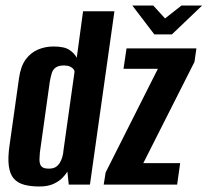

<svg xmlns="http://www.w3.org/2000/svg" viewBox="-20 -671 755 698"><path d="M123 7Q91 7 67.5 0.5Q44 -6 30 -22Q16 -38 12 -68Q8 -98 15 -145L49 -386Q55 -430 73.5 -455Q92 -480 118.5 -491Q145 -502 174 -502Q214 -502 232.5 -489.5Q251 -477 259 -461L282 -630H396L307 0H230L225 -47Q219 -37 207 -24.5Q195 -12 174.5 -2.5Q154 7 123 7ZM158 -58Q173 -58 182 -63.5Q191 -69 197 -78.5Q203 -88 206.5 -100Q210 -112 211 -126Q221 -197 231 -268.5Q241 -340 251 -410Q251 -415 247 -420Q243 -425 234.5 -429Q226 -433 212 -433Q193 -433 182.5 -425.5Q172 -418 168 -404.5Q164 -391 161 -374L125 -117Q124 -104 123.5 -93Q123 -82 126 -74Q129 -66 136 -62Q143 -58 158 -58ZM357 0 364 -44 554 -421H429L440 -495H694L687 -446L501 -78H635L624 0ZM541 -546 461 -651H537L580 -604L640 -651H715L605 -546Z"/></svg>

Font: Alumni Sans Thin
Style: Bold Italic
Weight: 700
Italic angle: -8°
Version: Version 1.016